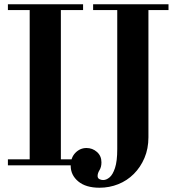

<svg xmlns="http://www.w3.org/2000/svg" viewBox="-20 -774 846 899"><path d="M119 -15V-754H265V-15ZM17 0V-28H369V0ZM17 -727V-754H369V-727ZM446 105Q382 105 346.5 75.5Q311 46 311 2Q311 -36 333 -58.5Q355 -81 385 -81Q413 -81 434 -62.5Q455 -44 455 -14Q455 8 446 22.5Q437 37 437 50Q437 60 445 64.5Q453 69 463 69Q478 69 493 56.5Q508 44 518.5 12.5Q529 -19 529 -76V-754H675V-131Q675 -78 656.5 -34.5Q638 9 606.5 40.5Q575 72 533.5 88.5Q492 105 446 105ZM416 -727V-754H769V-727Z"/></svg>

Font: Libre Bodoni Medium
Style: Regular
Weight: 500
Designer: Pablo Impallari, Rodrigo Fuenzalida
Foundry: Impallari Type
Version: Version 2.005;gftools[0.9.23]